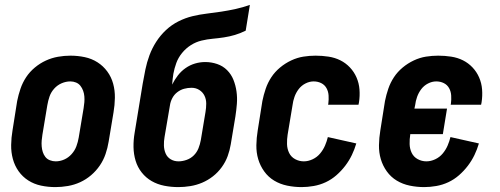

<svg xmlns="http://www.w3.org/2000/svg" viewBox="-20 -755 2040 783"><path d="M206 8Q176 8 147.5 2Q119 -4 95.5 -19Q72 -34 56 -56.5Q40 -79 32.5 -106.5Q25 -134 25.5 -164Q26 -194 31 -223L50 -343Q55 -368 63.5 -393Q72 -418 86.5 -440Q101 -462 122 -479.5Q143 -497 167 -508Q191 -519 216.5 -523.5Q242 -528 267 -528Q297 -528 325.5 -522Q354 -516 377.5 -501Q401 -486 417.5 -463.5Q434 -441 441.5 -413.5Q449 -386 448.5 -356Q448 -326 443 -297L423 -177Q419 -152 410.5 -127Q402 -102 387 -80Q372 -58 351.5 -40.5Q331 -23 307 -12Q283 -1 257 3.5Q231 8 206 8ZM207 -97Q225 -97 242 -104.5Q259 -112 272 -126.5Q285 -141 291.5 -158.5Q298 -176 301 -194L321 -314Q323 -326 324 -338Q325 -350 324 -362Q323 -374 319 -385Q315 -396 308 -405Q301 -414 290 -418.5Q279 -423 267 -423Q249 -423 231.5 -415.5Q214 -408 201 -393.5Q188 -379 182 -361.5Q176 -344 173 -326L153 -206Q151 -194 150 -182Q149 -170 150 -158Q151 -146 154.5 -135Q158 -124 165 -115Q172 -106 183.5 -101.5Q195 -97 207 -97Z M707 8Q678 8 650 2.5Q622 -3 598.5 -16.5Q575 -30 558 -51.5Q541 -73 533 -99.5Q525 -126 524.5 -155Q524 -184 529 -213L562 -414Q567 -443 573 -472Q579 -501 589.5 -529.5Q600 -558 617 -584.5Q634 -611 657 -632.5Q680 -654 708 -668Q736 -682 765 -689Q794 -696 823.5 -699.5Q853 -703 882.5 -707.5Q912 -712 941.5 -718.5Q971 -725 999 -735L982 -630Q960 -619 938 -612.5Q916 -606 893 -602.5Q870 -599 847.5 -597Q825 -595 802 -589.5Q779 -584 758.5 -571Q738 -558 722.5 -539Q707 -520 699 -498Q691 -476 687 -454Q685 -443 684 -432Q683 -421 682 -410Q692 -430 705.5 -447.5Q719 -465 737 -477.5Q755 -490 775.5 -496Q796 -502 817 -502Q842 -502 865.5 -494Q889 -486 906 -469Q923 -452 932 -429.5Q941 -407 944.5 -382Q948 -357 946 -331.5Q944 -306 940 -280L921 -166Q917 -142 908.5 -118.5Q900 -95 884.5 -73.5Q869 -52 848.5 -36Q828 -20 804.5 -10Q781 0 756 4Q731 8 707 8ZM708 -97Q724 -97 741 -103Q758 -109 770.5 -121.5Q783 -134 789.5 -150.5Q796 -167 799 -184L818 -298Q821 -315 821 -332.5Q821 -350 814 -364.5Q807 -379 793 -388Q779 -397 761 -397Q746 -397 731 -393Q716 -389 703 -379Q690 -369 682.5 -354.5Q675 -340 673 -325L651 -196Q648 -179 648.5 -161.5Q649 -144 655.5 -129Q662 -114 676 -105.5Q690 -97 708 -97Z M1210 8Q1180 8 1151 2Q1122 -4 1098 -18.5Q1074 -33 1057.5 -56Q1041 -79 1033 -106Q1025 -133 1025.5 -163Q1026 -193 1031 -223L1050 -343Q1055 -368 1063.5 -393Q1072 -418 1086.5 -440Q1101 -462 1122 -479.5Q1143 -497 1167.5 -508.5Q1192 -520 1217 -524Q1242 -528 1267 -528Q1294 -528 1320 -524Q1346 -520 1368 -509Q1390 -498 1407 -480Q1424 -462 1434 -439Q1444 -416 1446 -390Q1448 -364 1444 -338L1442 -328H1318L1319 -333Q1321 -349 1320 -365.5Q1319 -382 1311.5 -395.5Q1304 -409 1290 -416Q1276 -423 1259 -423Q1242 -423 1225.5 -414.5Q1209 -406 1198 -391.5Q1187 -377 1181 -360Q1175 -343 1173 -326L1153 -206Q1150 -187 1150.5 -167.5Q1151 -148 1159 -131.5Q1167 -115 1183.5 -106Q1200 -97 1219 -97Q1237 -97 1255 -105.5Q1273 -114 1285.5 -129Q1298 -144 1305.5 -161.5Q1313 -179 1317 -196L1433 -170Q1426 -146 1415 -123Q1404 -100 1388 -79Q1372 -58 1352 -40.5Q1332 -23 1308.5 -12Q1285 -1 1259.5 3.5Q1234 8 1210 8Z M1710 8Q1680 8 1651 2Q1622 -4 1598 -18.5Q1574 -33 1557.5 -56Q1541 -79 1533 -106Q1525 -133 1525.5 -163Q1526 -193 1531 -223L1550 -343Q1555 -368 1563.5 -393Q1572 -418 1586.5 -440Q1601 -462 1622 -479.5Q1643 -497 1667.5 -508.5Q1692 -520 1717 -524Q1742 -528 1767 -528Q1794 -528 1820 -524Q1846 -520 1868 -509Q1890 -498 1907 -480Q1924 -462 1934 -439Q1944 -416 1946 -390Q1948 -364 1944 -338L1942 -328H1818L1819 -333Q1821 -349 1820 -365.5Q1819 -382 1811.5 -395.5Q1804 -409 1790 -416Q1776 -423 1759 -423Q1742 -423 1725.5 -414.5Q1709 -406 1698 -391.5Q1687 -377 1681 -360Q1675 -343 1673 -326L1670 -312H1803L1786 -208H1653V-206Q1650 -187 1650.5 -167.5Q1651 -148 1659 -131.5Q1667 -115 1683.5 -106Q1700 -97 1719 -97Q1737 -97 1755 -105.5Q1773 -114 1785.5 -129Q1798 -144 1805.5 -161.5Q1813 -179 1817 -196L1933 -170Q1926 -146 1915 -123Q1904 -100 1888 -79Q1872 -58 1852 -40.5Q1832 -23 1808.5 -12Q1785 -1 1759.5 3.5Q1734 8 1710 8Z"/></svg>

Font: Iosevka Extrabold
Style: Italic
Weight: 800
Italic angle: -9°
Monospace: yes
Designer: Belleve Invis
Foundry: Belleve Invis
Version: Version 32.5.0; ttfautohint (v1.8.4)